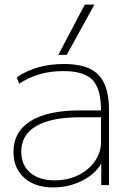

<svg xmlns="http://www.w3.org/2000/svg" viewBox="-20 -810 573 840"><path d="M213 10Q133 10 86 -32Q39 -74 39 -145Q39 -234 114 -280.5Q189 -327 330 -327H422Q422 -421 385 -460Q348 -499 257 -499Q201 -499 154 -485.5Q107 -472 64 -444L53 -472Q98 -502 149.5 -516Q201 -530 259 -530Q330 -530 373.5 -509Q417 -488 437 -443Q457 -398 457 -325V0H423V-93H422Q395 -47 337.5 -18.5Q280 10 213 10ZM220 -21Q276 -21 322 -43.5Q368 -66 395 -104.5Q422 -143 422 -190V-297H332Q204 -297 138.5 -258.5Q73 -220 73 -147Q73 -89 111.5 -55Q150 -21 220 -21ZM272 -570H235L351 -790H393Z"/></svg>

Font: M PLUS 2 Thin ExtraLight
Style: Regular
Weight: 250
Version: Version 1.001